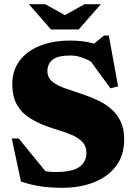

<svg xmlns="http://www.w3.org/2000/svg" viewBox="-20 -878 642 913"><path d="M570.5 -215Q570.5 -138.5 531.2 -87.5Q492 -36.5 425.8 -10.8Q359.5 15 277.5 15Q220.5 15 175 8.5Q129.5 2 79.5 -15L36 -219.5H69L196 -64Q218 -60 243.5 -60Q323.5 -60 357.2 -84Q391 -108 391 -151.5Q391 -181.5 373.5 -201Q356 -220.5 327.8 -233.5Q299.5 -246.5 266 -256.5Q232.5 -266.5 201 -278Q159 -293.5 121.8 -316.5Q84.5 -339.5 61.5 -378.2Q38.5 -417 38.5 -479Q38.5 -541.5 72.2 -587.8Q106 -634 167.8 -659.5Q229.5 -685 313 -685Q344.5 -685 372.5 -681.8Q400.5 -678.5 427.5 -670.5L474.5 -709H497.5L541.5 -467L505 -458L412.5 -585Q389.5 -598.5 364.8 -606.2Q340 -614 315 -614Q254.5 -614 230 -594Q205.5 -574 205.5 -540Q205.5 -507.5 230.8 -488.2Q256 -469 296.2 -455.8Q336.5 -442.5 381 -427Q414.5 -415.5 448 -399.5Q481.5 -383.5 509.2 -359.5Q537 -335.5 553.8 -300.2Q570.5 -265 570.5 -215ZM459.5 -858 354.5 -738H222.5L117.5 -858H195L288.5 -806L382 -858Z"/></svg>

Font: Newsreader 16pt ExtraBold
Style: Regular
Weight: 800
Designer: Hugues Gentile
Foundry: Production Type
Version: Version 1.003; ttfautohint (v1.8.3)